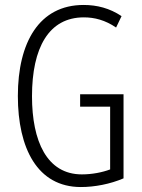

<svg xmlns="http://www.w3.org/2000/svg" viewBox="-20 -744 573 774"><path d="M303 -364V-314H424V-61C392 -49 351 -41 310 -41C169 -41 109 -175 109 -356C109 -552 177 -674 318 -674C361 -674 404 -663 448 -633L470 -679C422 -711 371 -724 317 -724C138 -724 52 -573 52 -357C52 -146 131 10 306 10C362 10 424 -2 478 -25V-364Z"/></svg>

Font: Noto Sans Lao Looped ExtraCondensed Light
Style: Regular
Weight: 300
Width: 2
Designer: Mark Frömberg, Ben Mitchell
Foundry: The Fontpad Ltd
Version: Version 1.002